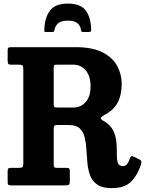

<svg xmlns="http://www.w3.org/2000/svg" viewBox="-20 -1006 787 1042"><path d="M745 -113.5Q727.5 -57 692.2 -21Q657 15 586.5 15Q536 15 508.8 -3.5Q481.5 -22 469.8 -52.5Q458 -83 454.5 -119.8Q451 -156.5 449 -193Q447 -229.5 439.8 -260Q432.5 -290.5 412.8 -309Q393 -327.5 353 -327.5H292.5Q277.5 -327.5 274.5 -322.8Q271.5 -318 271.5 -302.5V-113.5Q271.5 -102 274.8 -98.5Q278 -95 289.5 -95H340Q352 -95 355.5 -91.2Q359 -87.5 359 -74.5V-25.5Q359 -9.5 355.5 -4.8Q352 0 336 0H40Q29 0 25.2 -3.2Q21.5 -6.5 21.5 -17.5V-75.5Q21.5 -88 25.2 -91.5Q29 -95 41 -95H80.5Q97 -95 101.8 -98.8Q106.5 -102.5 106.5 -119V-630.5Q106.5 -647 101.8 -651Q97 -655 81 -655H42Q27.5 -655 24.5 -660Q21.5 -665 21.5 -679.5V-732Q21.5 -743.5 25 -746.8Q28.5 -750 40 -750H390.5Q481.5 -750 536.5 -721.8Q591.5 -693.5 616 -648Q640.5 -602.5 640.5 -551.5Q640.5 -490.5 618.2 -448.8Q596 -407 544.5 -381Q529.5 -372 527 -365.8Q524.5 -359.5 542.5 -349.5Q580 -328 594.8 -296.8Q609.5 -265.5 612 -232Q614.5 -198.5 614 -169.5Q613.5 -140.5 619.5 -122.5Q625.5 -104.5 648 -104.5Q672.5 -104.5 685 -147.5Q688.5 -156 693 -157.8Q697.5 -159.5 707 -155L737 -140.5Q745.5 -136 747 -130.2Q748.5 -124.5 745 -113.5ZM293.5 -422.5H379Q419 -422.5 445.2 -452.2Q471.5 -482 471.5 -537.5Q471.5 -593 445.2 -624Q419 -655 379 -655H291Q275 -655 273.2 -651.2Q271.5 -647.5 271.5 -631.5V-446Q271.5 -429 274 -425.8Q276.5 -422.5 293.5 -422.5ZM348.5 -986.5Q418.5 -986.5 446.2 -947.8Q474 -909 475 -842Q475 -832.5 463.5 -832.5H429Q421 -832.5 420 -840.5Q417.5 -865 401.2 -879.5Q385 -894 348.5 -894Q314 -894 297.5 -881Q281 -868 276.5 -847Q274.5 -840 273.8 -836.2Q273 -832.5 264 -832.5H230.5Q222.5 -832.5 221.2 -834.8Q220 -837 220.5 -844.5Q222.5 -910 251 -948.2Q279.5 -986.5 348.5 -986.5Z"/></svg>

Font: Besley* Narrow
Style: Bold
Weight: 700
Width: 4
Designer: Owen Earl
Foundry: indestructible type*
Version: Version 3.000; ttfautohint (v1.8.3)